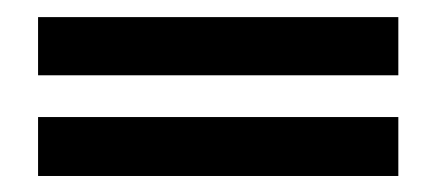

<svg xmlns="http://www.w3.org/2000/svg" viewBox="-20 -330 519 229"><path d="M455.1 -240.2V-309.6H25.4V-240.2ZM455.1 -120.1V-190.4H25.4V-120.1Z"/></svg>

Font: Geo
Style: Regular
Weight: 500
Version: Version 001.2